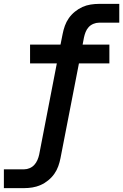

<svg xmlns="http://www.w3.org/2000/svg" viewBox="-54 -760 635 990"><path d="M-34 210V113H71Q85 113 99 107Q113 101 123 90Q133 79 139 65Q145 51 148 37L239 -433H101V-530H258L269 -585Q273 -606 280.5 -627Q288 -648 301 -666.5Q314 -685 332.5 -700Q351 -715 371 -724Q391 -733 413 -736.5Q435 -740 456 -740H561V-643H456Q442 -643 427.5 -637Q413 -631 403 -620Q393 -609 387.5 -595Q382 -581 379 -567L372 -530H510V-433H353L258 55Q254 76 246.5 97Q239 118 226 136.5Q213 155 194.5 170Q176 185 155.5 194Q135 203 113.5 206.5Q92 210 71 210Z"/></svg>

Font: Lode Term
Style: Bold Italic
Weight: 700
Italic angle: -11°
Monospace: yes
Designer: Belleve Invis
Foundry: Belleve Invis
Version: Version 29.2.0